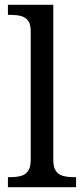

<svg xmlns="http://www.w3.org/2000/svg" viewBox="-20 -780 350 800"><path d="M13 0V-42H26Q49 -42 67.5 -47Q86 -52 97 -67.5Q108 -83 108 -114V-650Q108 -680 96.5 -694.5Q85 -709 66.5 -713.5Q48 -718 26 -718H13V-760H202V-114Q202 -83 213 -67.5Q224 -52 243 -47Q262 -42 284 -42H297V0Z"/></svg>

Font: Noto Rashi Hebrew
Style: Regular
Weight: 400
Version: Version 1.006